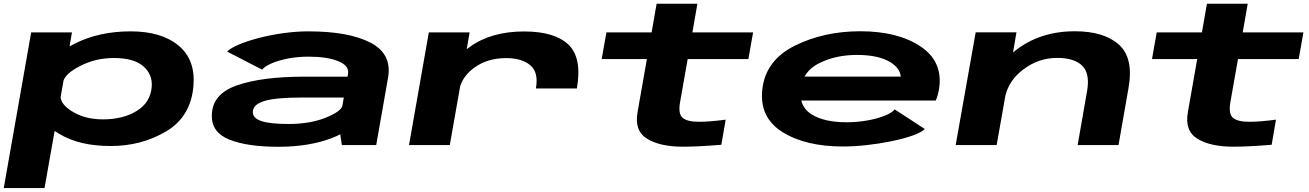

<svg xmlns="http://www.w3.org/2000/svg" viewBox="-38 -754 6805 998"><path d="M-18.5 223.5 124 -585.5H336L323.5 -513Q336 -520 350.5 -527Q476 -591 641.5 -591Q801 -591 890 -517.2Q979 -443.5 967.5 -307Q954 -147 825.5 -71Q697 5 537.5 5Q372.5 5 269 -59Q256.5 -66.5 246 -73.5L193.5 223.5ZM277 -249Q279.5 -211 336 -175.5Q402 -133.5 498 -133.5Q600.5 -133.5 672 -177Q743.5 -220.5 750.5 -301.5Q756 -368 706.2 -410.2Q656.5 -452.5 554 -452.5Q458 -452.5 377.5 -410.5Q307.5 -374.5 292.5 -336.5Z M1739 0 1730.5 -56Q1712 -46 1690 -37.5Q1570.5 9 1409.5 9Q1247.5 9 1154.5 -28.2Q1061.5 -65.5 1063 -153.5Q1064 -265.5 1194.2 -310.5Q1324.5 -355.5 1543.5 -355.5H1768.5L1771 -370Q1778.5 -412 1720.5 -435.8Q1662.5 -459.5 1566.5 -459.5Q1509.5 -459.5 1459.2 -449.8Q1409 -440 1373.5 -424.5Q1338 -409 1324.5 -392L1142.5 -486Q1161 -504.5 1205 -523Q1249 -541.5 1309 -557Q1369 -572.5 1435.8 -581.8Q1502.5 -591 1565.5 -591Q1774.5 -591 1887.8 -532.2Q2001 -473.5 1979 -349.5L1917.5 0ZM1741.5 -203.5 1749 -247H1530.5Q1398 -247 1339.2 -230Q1280.5 -213 1276.5 -177Q1272.5 -142 1317.5 -125.8Q1362.5 -109.5 1461.5 -109.5Q1572.5 -109.5 1654.5 -142Q1733.5 -174 1741.5 -203.5Z M2747.5 -294Q2762.5 -377 2718.8 -414.5Q2675 -452 2593 -452Q2497 -452 2429 -403.5Q2372 -362.5 2354 -306L2300 0H2088L2191 -585.5H2403L2388 -498.5Q2396 -504.5 2404.5 -510.5Q2515.5 -590.5 2686 -590.5Q2845 -590.5 2916.8 -522Q2988.5 -453.5 2960.5 -294Z M3513 8.5Q3392.5 8.5 3325.5 -32.8Q3258.5 -74 3276 -171.5L3324.5 -447H3089.5L3114 -585.5H3349L3375 -734.5H3587L3561 -585.5H3876.5L3852 -447H3536.5L3497 -223.5Q3486 -161.5 3511 -141Q3536 -120.5 3598 -121Q3650 -121 3734 -132L3711.5 -1.5Q3590 8.5 3513 8.5Z M4344 7.5Q4148.5 7.5 4028.2 -68.2Q3908 -144 3924.5 -290Q3941.5 -440.5 4092.5 -516Q4243.5 -591.5 4433.5 -591.5Q4629.5 -591.5 4747.5 -512.2Q4865.5 -433 4843 -291.5Q4836.5 -254 4826 -231.5H4127Q4138.5 -186 4180 -160Q4246 -118.5 4362.5 -118.5Q4417.5 -118.5 4469.8 -127.8Q4522 -137 4560.5 -152.5Q4599 -168 4612.5 -185.5L4769 -83.5Q4750.5 -65 4703.8 -48.8Q4657 -32.5 4595 -19.8Q4533 -7 4467 0.2Q4401 7.5 4344 7.5ZM4144 -356H4644Q4640.5 -399.5 4589.5 -431Q4527.5 -468.5 4416.5 -468.5Q4304.5 -468.5 4219 -425Q4168 -399 4144 -356Z M4929.5 0 5033.5 -586H5245.5L5227.5 -481Q5232 -484.5 5236.5 -488.5Q5365.5 -591.5 5549 -591.5Q5700.5 -591.5 5778 -522Q5855.5 -452.5 5828 -297L5776 0H5563.5L5612.5 -280.5Q5628.5 -372 5587.2 -412.5Q5546 -453 5456.5 -453Q5360.5 -453 5281 -393Q5207.5 -337.5 5188 -257L5142.5 0Z M6373.5 8.5Q6253 8.5 6186 -32.8Q6119 -74 6136.5 -171.5L6185 -447H5950L5974.5 -585.5H6209.5L6235.5 -734.5H6447.5L6421.5 -585.5H6737L6712.5 -447H6397L6357.5 -223.5Q6346.5 -161.5 6371.5 -141Q6396.5 -120.5 6458.5 -121Q6510.5 -121 6594.5 -132L6572 -1.5Q6450.5 8.5 6373.5 8.5Z"/></svg>

Font: Anybody UltraExpanded Regular
Style: Bold Italic
Weight: 700
Width: 9
Italic angle: -10°
Designer: Tyler Finck
Foundry: Etcetera Type Company
Version: Version 1.010; ttfautohint (v1.8.3) -l 8 -r 50 -G 200 -x 14 